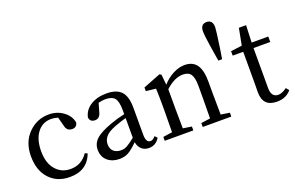

<svg xmlns="http://www.w3.org/2000/svg" viewBox="-98 -1193 2446 1591"><g transform="rotate(-20 1125.0 -397.0)"><path d="M473.6 -129.9 496.1 -120.1Q445.3 13.7 293 13.7Q180.7 13.7 113.3 -59.6Q45.9 -132.8 45.9 -257.8Q45.9 -382.8 121.6 -458.5Q197.3 -534.2 301.8 -534.2Q374 -534.2 428.7 -494.1Q483.4 -454.1 494.1 -393.6Q485.4 -353.5 446.3 -353.5Q397.5 -353.5 387.7 -405.3L367.2 -482.4Q336.9 -492.2 307.6 -492.2Q231.4 -492.2 185.5 -432.1Q139.6 -372.1 139.6 -267.6Q139.6 -164.1 189.9 -105.5Q240.2 -46.9 321.3 -46.9Q417 -46.9 473.6 -129.9Z M891.6 -114.3V-288.1Q852.5 -277.3 790 -254.9Q724.6 -229.5 700.7 -199.7Q676.8 -169.9 676.8 -134.8Q676.8 -92.8 701.7 -71.3Q726.6 -49.8 766.6 -49.8Q794.9 -49.8 819.3 -63Q843.8 -76.2 891.6 -114.3ZM1065.4 -65.4 1085 -43.9Q1050.8 11.7 991.2 11.7Q951.2 11.7 925.8 -11.2Q900.4 -34.2 893.6 -74.2Q844.7 -25.4 810.5 -5.9Q776.4 13.7 729.5 13.7Q667 13.7 625.5 -21.5Q584 -56.6 584 -120.1Q584 -172.9 623.5 -210.9Q663.1 -249 765.6 -286.1Q824.2 -307.6 891.6 -322.3V-356.4Q891.6 -435.5 867.7 -463.9Q843.8 -492.2 786.1 -492.2Q759.8 -492.2 724.6 -483.4L703.1 -408.2Q690.4 -357.4 648.4 -357.4Q604.5 -357.4 599.6 -399.4Q613.3 -461.9 669.9 -498Q726.6 -534.2 811.5 -534.2Q899.4 -534.2 940.4 -490.2Q981.4 -446.3 981.4 -345.7V-108.4Q981.4 -38.1 1021.5 -38.1Q1043 -38.1 1065.4 -65.4Z M1641.6 -45.9 1718.8 -34.2V0H1466.8V-34.2L1547.9 -45.9Q1549.8 -155.3 1549.8 -230.5V-332Q1549.8 -405.3 1528.8 -435.1Q1507.8 -464.8 1459 -464.8Q1385.7 -464.8 1305.7 -391.6V-230.5Q1305.7 -157.2 1307.6 -45.9L1383.8 -34.2V0H1131.8V-34.2L1212.9 -45.9Q1214.8 -157.2 1214.8 -230.5V-287.1Q1214.8 -365.2 1211.9 -430.7L1125 -440.4V-472.7L1279.3 -533.2L1293.9 -523.4L1302.7 -432.6Q1344.7 -479.5 1397 -506.8Q1449.2 -534.2 1500 -534.2Q1570.3 -534.2 1605 -486.3Q1639.6 -438.5 1639.6 -335V-230.5Q1639.6 -155.3 1641.6 -45.9Z M1846.7 -742.2Q1846.7 -717.8 1823.2 -557.6L1809.6 -472.7H1776.4L1762.7 -557.6Q1760.7 -569.3 1754.4 -610.8Q1748 -652.3 1743.7 -688Q1739.3 -723.6 1739.3 -742.2Q1739.3 -806.6 1793 -806.6Q1846.7 -806.6 1846.7 -742.2Z M2223.6 -67.4 2245.1 -42Q2200.2 13.7 2118.2 13.7Q1994.1 13.7 1994.1 -114.3Q1994.1 -126 1994.6 -154.3Q1995.1 -182.6 1995.1 -205.1V-470.7H1902.3V-509.8L2001 -522.5L2029.3 -669.9H2092.8L2086.9 -518.6H2233.4V-470.7H2085.9V-118.2Q2085.9 -36.1 2148.4 -36.1Q2180.7 -36.1 2223.6 -67.4Z"/></g></svg>

Font: GenYoMin TW TTF Medium
Style: Regular
Weight: 500
Version: Version 1.300